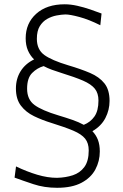

<svg xmlns="http://www.w3.org/2000/svg" viewBox="-20 -766 583 913"><path d="M251.5 127Q322.8 127 367.7 103Q412.6 79.1 433.6 39.6Q454.6 0 454.6 -45.9Q454.6 -77.6 445.6 -101.1Q436.5 -124.5 419.4 -142.1Q461.4 -166.5 481.2 -204.8Q501 -243.2 501 -286.1Q501 -338.9 476.6 -369.6Q452.1 -400.4 408 -419.2Q363.8 -438 304.2 -455.6Q226.1 -479 190.7 -504.6Q155.3 -530.3 155.3 -581.5Q155.3 -619.1 169.2 -641.6Q183.1 -664.1 204.3 -676Q225.6 -688 248.8 -692.4Q272 -696.8 291 -697.3Q312.5 -697.3 357.4 -685.3Q402.3 -673.3 457 -646L462.9 -701.7Q439 -710.9 408.9 -721.2Q378.9 -731.4 347.4 -738.5Q315.9 -745.6 287.6 -745.6Q202.1 -745.6 152.1 -700.4Q102.1 -655.3 102.1 -584Q102.1 -550.8 112.8 -526.1Q123.5 -501.5 142.1 -483.4Q100.6 -463.4 78.1 -427.5Q55.7 -391.6 55.7 -345.2Q55.7 -294.9 79.3 -263.7Q103 -232.4 141.8 -213.6Q180.7 -194.8 225.1 -181.2Q290 -161.1 328.9 -144.5Q367.7 -127.9 384.8 -106.7Q401.9 -85.4 401.9 -50.8Q401.9 0 381.1 28.1Q360.4 56.2 326.2 67.4Q292 78.6 251 79.6Q206.5 79.6 157.2 64.9Q107.9 50.3 56.2 25.4L49.3 78.6Q86.4 92.3 138.4 109.6Q190.4 127 251.5 127ZM187.5 -451.7Q206.1 -441.9 227.3 -434.1Q248.5 -426.3 271 -419.4Q335.9 -399.4 374.8 -382.6Q413.6 -365.7 430.9 -344.2Q448.2 -322.8 448.2 -288.1Q448.2 -239.3 429.2 -212.2Q410.2 -185.1 378.4 -172.4Q354.5 -185.5 324.2 -196Q293.9 -206.5 257.8 -217.3Q179.7 -240.7 144.3 -266.6Q108.9 -292.5 108.9 -344.2Q108.9 -395 132.8 -418.9Q156.7 -442.9 187.5 -451.7Z"/></svg>

Font: Pinar FD VF
Style: Regular
Weight: 300
Designer: Amin Abedi
Version: Version 2.000